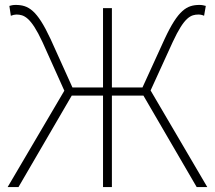

<svg xmlns="http://www.w3.org/2000/svg" viewBox="-20 -759 872 779"><path d="M591 -392 681 -589C728 -690 754 -700 786 -700C793 -700 802 -698 808 -695L815 -735C808 -737 799 -739 790 -739C738 -739 703 -719 648 -601L558 -404H434V-726H398V-404H274L185 -601C130 -719 95 -739 43 -739C33 -739 24 -737 18 -735L24 -695C31 -698 40 -700 46 -700C77 -700 105 -690 152 -589L241 -391L11 0H55L271 -371H398V0H434V-371H562L778 0H821Z"/></svg>

Font: Noto Sans T Chinese Thin
Style: Regular
Weight: 100
Designer: Ryoko NISHIZUKA (kana & ideographs); Paul D. Hunt (Latin, Greek & Cyrillic); Wenlong ZHANG (bopomofo); Sandoll Communica
Foundry: Adobe Systems Incorporated
Version: Version 1.000;PS 1;hotconv 1.0.78;makeotf.lib2.5.61930